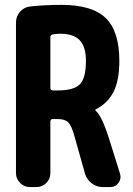

<svg xmlns="http://www.w3.org/2000/svg" viewBox="-20 -760 540 780"><path d="M214.8 -392.6Q279.3 -392.6 304.2 -417.5Q329.1 -442.4 329.1 -512.7Q329.1 -570.3 303.7 -596.7Q278.3 -623 224.6 -623Q208 -623 194.3 -620.1Q185.5 -618.2 184.6 -610.4V-402.3Q184.6 -393.6 194.3 -392.6ZM423.8 -194.3 467.8 -53.7Q473.6 -34.2 461.4 -17.1Q449.2 0 427.7 0H397.5Q372.1 0 352.1 -15.6Q332 -31.2 325.2 -54.7L283.2 -204.1Q271.5 -248 257.8 -262.2Q244.1 -276.4 214.8 -276.4H194.3Q185.5 -276.4 184.6 -266.6V-56.6Q184.6 -33.2 168 -16.6Q151.4 0 127.9 0H101.6Q78.1 0 61.5 -17.1Q44.9 -34.2 44.9 -56.6V-668Q44.9 -693.4 61 -711.9Q77.1 -730.5 100.6 -733.4Q159.2 -740.2 230.5 -740.2Q354.5 -740.2 409.7 -686.5Q464.8 -632.8 464.8 -512.7Q464.8 -432.6 440.9 -386.2Q417 -339.8 368.2 -315.4Q367.2 -315.4 367.2 -313.5Q367.2 -312.5 368.2 -310.5Q393.6 -290 423.8 -194.3Z"/></svg>

Font: Rounded Mgen+ 1m bold
Style: Bold
Weight: 700
Designer: [Source Han Sans]
Ryoko NISHIZUKA  (kana & ideographs); Paul D. Hunt (Latin, Greek & Cyrillic); Wenlong ZHANG  (bopomofo
Version: Version 1.059.20150602